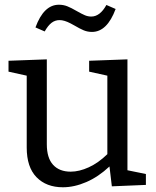

<svg xmlns="http://www.w3.org/2000/svg" viewBox="-20 -783 661 812"><path d="M519 -63 597 -47V-1L453 5L443 -79Q396 -35 345 -13Q294 9 246 9Q176 9 134.5 -33.5Q93 -76 93 -159V-463L16 -480V-526L178 -532V-173Q178 -115 204.5 -86Q231 -57 279 -57Q315 -57 355.5 -75.5Q396 -94 434 -131V-463L357 -480V-526L519 -532ZM295 -675Q292 -677 278.5 -684Q265 -691 253.5 -694.5Q242 -698 232 -698Q213 -698 198 -686.5Q183 -675 169 -650L130 -667Q165 -763 229 -763Q248 -763 264.5 -756.5Q281 -750 305 -736Q326 -724 339 -718.5Q352 -713 366 -713Q403 -713 430 -762L469 -745Q433 -648 369 -648Q350 -648 333.5 -655Q317 -662 295 -675Z"/></svg>

Font: Bitter Pro
Style: Regular
Weight: 400
Designer: Sol Matas, and Bitter project Authors
Foundry: Sol Matas
Version: Version 1.010